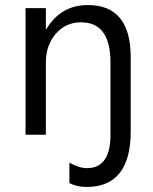

<svg xmlns="http://www.w3.org/2000/svg" viewBox="-20 -532 605 758"><path d="M496 -13.1Q496 206.1 321.2 206.1Q283.8 206.1 254 190.9V110.1Q291.9 131.8 323.2 131.8Q416.2 131.8 416.2 0V-284.8Q416.2 -443.9 300 -443.9Q239.9 -443.9 200.5 -399Q161.1 -354 161.1 -284.8V0H80.8V-500H161.1V-417.2H163.1Q220.2 -512.1 326.8 -512.1Q496 -512.1 496 -306.1Z"/></svg>

Font: Myanmar KatKuu
Style: Regular
Weight: 400
Designer: Khon Soe Zaw Thu
Foundry: MPUA
Version: Version 1.00 September 13, 2016, initial release